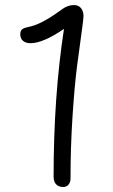

<svg xmlns="http://www.w3.org/2000/svg" viewBox="-20 -727 445 759"><path d="M258.8 -21Q258.8 -6.8 251 2.7Q243.2 12.2 230 12.2Q211.9 12.2 201.9 1.7Q191.9 -8.8 191.9 -28.8Q191.9 -345.7 232.9 -612.8Q150.4 -556.2 100.1 -556.2Q82 -556.2 71 -565.4Q60.1 -574.7 60.1 -591.8Q60.1 -603.5 66.4 -609.9Q72.8 -616.2 86.9 -619.1Q119.1 -625.5 150.6 -642.1Q182.1 -658.7 226.1 -690.9Q248 -707 272.9 -707Q290 -707 300 -695.1Q310.1 -683.1 310.1 -663.1Q310.1 -651.9 302 -594.7Q293.9 -537.6 284.4 -464.1Q274.9 -390.6 266.8 -268.6Q258.8 -146.5 258.8 -21Z"/></svg>

Font: Shantell Sans Normal
Style: Regular
Weight: 300
Designer: Stephen Nixon, Anya Danilova, Shantell Martin
Foundry: Arrow Type
Version: Version 1.006;[559af2be0]